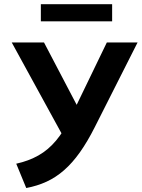

<svg xmlns="http://www.w3.org/2000/svg" viewBox="-20 -908 694 940"><path d="M108.5 12.5 59.5 -106.5Q120.5 -120 168.2 -147Q216 -174 254.2 -219.5Q292.5 -265 325.5 -333L503 -700H653.5L444 -285.5Q408 -214 371 -162Q334 -110 293.8 -74.8Q253.5 -39.5 207.8 -18.5Q162 2.5 108.5 12.5ZM305 -211.5 37.5 -700H195.5L392.5 -324ZM180 -803.5V-887.5H529V-803.5Z"/></svg>

Font: Geologica Medium
Style: Regular
Weight: 500
Designer: Sindre Bremnes, Frode Helland
Foundry: Monokrom Skriftforlag AS
Version: Version 1.010;gftools[0.9.28]